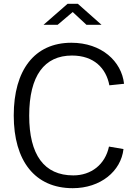

<svg xmlns="http://www.w3.org/2000/svg" viewBox="-20 -976 719 1006"><path d="M354 -752C161 -752 52 -609 52 -371C52 -133 163 10 361 10C507 10 614 -79 627 -195L551 -208C531 -114 458 -57 364 -57C211 -57 133 -165 133 -370C133 -580 213 -685 357 -685C472 -685 536 -619 553 -529L630 -537C617 -655 512 -752 354 -752ZM512 -846 388 -956H334L208 -846H282L361 -913L433 -846Z"/></svg>

Font: Cheyenne Sans Light
Style: Regular
Weight: 300
Designer: The Public Sans project authors (U.S. Web Design System), Libre Franklin designed by Pablo Impallari and Rodrigo Fuenzal
Foundry: The Cheyenne Sans Project Authors
Version: Version 2.007